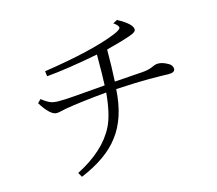

<svg xmlns="http://www.w3.org/2000/svg" viewBox="-112 -923 1223 1084"><g transform="rotate(-15 500.0 -381.0)"><path d="M561 -636.2Q561 -538.6 556.2 -450.2Q627 -454.6 718.8 -461.4Q758.3 -463.9 786.1 -477.5Q801.8 -485.4 818.8 -485.4Q843.3 -485.4 875 -467.3Q897.9 -455.1 897.9 -433.1Q897.9 -412.1 858.9 -412.1Q841.8 -412.1 827.1 -413.1Q804.2 -414.1 748 -414.1Q677.2 -414.1 552.7 -407.2Q542.5 -237.8 464.8 -139.2Q394.5 -44.4 237.8 21L223.1 -5.4Q387.7 -89.4 448.7 -211.4Q481.9 -277.3 493.2 -403.3Q344.2 -389.6 251 -374L219.7 -367.2Q202.6 -363.3 193.8 -363.3Q156.2 -363.3 106 -444.3L125 -463.4Q156.2 -439 176.8 -431.6Q194.8 -425.3 221.2 -425.3Q266.1 -425.3 309.1 -429.2Q375.5 -435.1 495.1 -444.3Q498 -499 498 -624Q316.9 -588.9 194.8 -578.1L190.9 -608.4Q475.6 -651.4 618.2 -709Q660.2 -726.6 660.2 -738.3Q660.2 -751.5 632.8 -770L657.7 -783.2Q740.7 -738.3 740.7 -706.1Q740.7 -689.9 704.6 -678.2Q652.8 -659.7 561 -636.2Z"/></g></svg>

Font: I.Ming
Style: Regular
Weight: 400
Designer: Ichiten Fonts Project
Version: Version 6.11; Dec 27, 2019